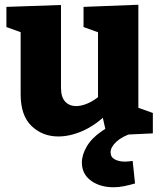

<svg xmlns="http://www.w3.org/2000/svg" viewBox="-20 -562 677 809"><path d="M226 13Q159 13 113 -31Q67 -75 67 -165V-444L82 -421L7 -448V-533L237 -541V-192Q237 -153 254.5 -134Q272 -115 301 -115Q323 -115 350 -126.5Q377 -138 404 -162L393 -134V-448L407 -421L332 -448V-533L563 -542V-87L543 -115L624 -86V0L430 9L408 -89L431 -82Q382 -34 328.5 -10.5Q275 13 226 13ZM459 227Q401 227 363 199Q325 171 325 123Q325 90 346 54.5Q367 19 410.5 -10.5Q454 -40 520 -57L536 0Q494 13 470 35.5Q446 58 446 80Q446 100 463.5 109.5Q481 119 507 119Q515 119 523 118Q531 117 539 116L549 211Q525 218 502.5 222.5Q480 227 459 227Z"/></svg>

Font: Bitter Thin ExtraBold
Style: Regular
Weight: 800
Version: Version 3.020